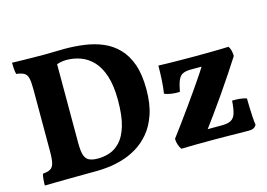

<svg xmlns="http://www.w3.org/2000/svg" viewBox="-92 -853 1430 1030"><g transform="rotate(-15 623.5 -338.0)"><path d="M40.4 3Q40.4 -15.4 42 -32.4Q43.6 -49.4 47.2 -61Q74.2 -63 88.9 -71.3Q103.6 -79.6 109.2 -101.9Q114.8 -124.2 114.8 -167.4V-514.2Q114.8 -554.4 109.4 -575Q104 -595.6 89.1 -603.7Q74.2 -611.8 47 -615Q43.4 -627.2 42.1 -645.6Q40.8 -664 40.8 -679Q61.2 -678 92.2 -677.5Q123.2 -677 157.2 -676.5Q191.2 -676 222.2 -676Q246.4 -676 274 -677Q301.6 -678 332.4 -678Q388.4 -678 442.4 -670.5Q496.4 -663 543 -643.2Q589.6 -623.4 625.1 -586.9Q660.6 -550.4 680.5 -493.9Q700.4 -437.4 700.4 -355Q700.4 -274 680.4 -216Q660.4 -158 627.5 -119Q594.6 -80 554.2 -56Q513.8 -32 471.9 -20Q430 -8 392.8 -4Q355.6 0 329.4 0Q302.6 0 261.3 0.3Q220 0.6 175.9 1.1Q131.8 1.6 95 2.1Q58.2 2.6 40.4 3ZM355.2 -63Q385.8 -63 418 -73.3Q450.2 -83.6 477.5 -112.3Q504.8 -141 521.4 -195.3Q538 -249.6 538 -338.2Q538 -418.6 520.4 -472.8Q502.8 -527 472.7 -558.6Q442.6 -590.2 404.8 -604Q367 -617.8 326 -617.8Q307 -617.8 287.6 -613.2Q268.2 -608.6 260.2 -602.2L272.4 -639V-170.4Q272.4 -128 279.4 -104.7Q286.4 -81.4 304.4 -72.2Q322.4 -63 355.2 -63ZM798.8 2Q790.6 -9.2 785.2 -25.4Q779.8 -41.6 779.8 -58.4Q803.8 -89.8 831.5 -128Q859.2 -166.2 888.3 -206.7Q917.4 -247.2 945 -286.9Q972.6 -326.6 995.8 -361.3Q1019 -396 1035 -422.4L1067 -395.4H958.4Q930.2 -395.4 913.4 -387.4Q896.6 -379.4 887.2 -357.6Q877.8 -335.8 870.2 -294.8Q848.6 -293.6 824.8 -296.8Q801 -300 785.2 -307.6Q790.6 -341.2 792.9 -382.1Q795.2 -423 795.2 -461Q816.2 -460 846.9 -459.5Q877.6 -459 915.9 -458.5Q954.2 -458 996.2 -458Q1039.4 -458 1074.1 -458.5Q1108.8 -459 1136.3 -459.5Q1163.8 -460 1184.6 -461Q1192.2 -451.2 1195.8 -436Q1199.4 -420.8 1199.4 -406Q1174 -366 1142.7 -319.1Q1111.4 -272.2 1077.7 -223.3Q1044 -174.4 1010 -127.7Q976 -81 946.2 -40.8L922.6 -63H1042Q1074.6 -63 1092.4 -72.9Q1110.2 -82.8 1117.9 -107.4Q1125.6 -132 1128.6 -177Q1149 -177.6 1168.6 -176Q1188.2 -174.4 1208.6 -168Q1208.6 -146.6 1209.6 -118.8Q1210.6 -91 1212.1 -64.5Q1213.6 -38 1216.6 -20Q1206.4 2 1175.6 2Q1151.4 2 1119.9 1.5Q1088.4 1 1052.9 0.5Q1017.4 0 983.4 0Q917.4 0 871.6 0.5Q825.8 1 798.8 2Z"/></g></svg>

Font: Vollkorn
Style: Regular
Weight: 400
Designer: Friedrich Althausen
Foundry: Friedrich Althausen
Version: Version 4.104